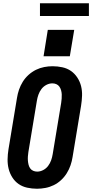

<svg xmlns="http://www.w3.org/2000/svg" viewBox="-20 -1149 565 1177"><path d="M207 8Q176 8 146.5 1.5Q117 -5 94 -21Q71 -37 55.5 -61.5Q40 -86 33 -114Q26 -142 26.5 -172.5Q27 -203 32 -234L84 -548Q88 -574 96.5 -599Q105 -624 119.5 -647.5Q134 -671 155 -690Q176 -709 200.5 -721Q225 -733 251 -738Q277 -743 302 -743Q333 -743 362.5 -736.5Q392 -730 415 -714Q438 -698 454 -673.5Q470 -649 477 -621Q484 -593 483 -562.5Q482 -532 477 -501L425 -187Q421 -161 412.5 -136Q404 -111 389.5 -87.5Q375 -64 354.5 -45Q334 -26 309.5 -14Q285 -2 258.5 3Q232 8 207 8ZM208 -97Q227 -97 245 -106.5Q263 -116 275 -132Q287 -148 293.5 -166.5Q300 -185 303 -204L355 -518Q357 -531 358 -544.5Q359 -558 358.5 -570.5Q358 -583 354.5 -595.5Q351 -608 344 -618Q337 -628 325.5 -633Q314 -638 301 -638Q282 -638 264 -628.5Q246 -619 234 -603Q222 -587 215.5 -568.5Q209 -550 206 -531L154 -217Q152 -204 151 -190.5Q150 -177 151 -164.5Q152 -152 155 -139.5Q158 -127 165 -117Q172 -107 183.5 -102Q195 -97 208 -97ZM247 -804 273 -966H435L408 -804ZM225 -1051V-1129H525V-1051Z"/></svg>

Font: Iosevka SS04 Extrabold
Style: Italic
Weight: 800
Italic angle: -9°
Monospace: yes
Designer: Belleve Invis
Foundry: Belleve Invis
Version: Version 19.0.0; ttfautohint (v1.8.4)